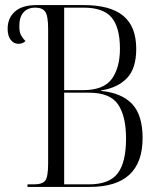

<svg xmlns="http://www.w3.org/2000/svg" viewBox="-20 -734 638 754"><path d="M88 0V-10H113Q146 -10 157.5 -24.5Q169 -39 169 -92V-620Q169 -672 157.5 -688Q146 -704 119 -704Q88 -704 71.5 -684.5Q55 -665 56 -628Q56 -607 63.5 -594Q71 -581 80 -573Q70 -562 53 -562Q34 -562 22 -577.5Q10 -593 10 -621Q10 -663 38.5 -688.5Q67 -714 123 -714H309Q413 -714 464 -672Q515 -630 515 -542Q515 -465 478.5 -427Q442 -389 377 -379V-377Q458 -369 499 -325.5Q540 -282 540 -192Q540 0 333 0ZM306 -380Q387 -380 419 -424Q451 -468 451 -543Q451 -626 418.5 -665Q386 -704 308 -704H232V-380ZM329 -10Q409 -10 442 -53Q475 -96 475 -190Q475 -278 443.5 -324Q412 -370 330 -370H232V-10Z"/></svg>

Font: Noto Serif Display Condensed Light
Style: Regular
Weight: 300
Width: 3
Designer: Monotype Design Team
Foundry: Monotype Imaging Inc.
Version: Version 2.009